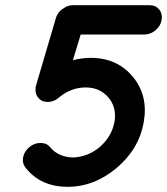

<svg xmlns="http://www.w3.org/2000/svg" viewBox="-20 -721 645 740"><path d="M537 -588H291L261 -489Q296 -498 330 -498Q432 -498 492 -425Q552 -353 534 -250Q516 -147 430 -74Q343 -1 241 -1Q137 -1 79 -74Q65 -91 69 -114Q73 -137 93 -154Q112 -170 136 -170Q160 -170 173 -154Q204 -116 261 -114Q318 -116 364 -154Q410 -194 421 -250Q431 -306 398 -345Q365 -384 310 -384Q254 -384 207 -345Q188 -328 164 -328Q140 -328 127 -345Q123 -349 119 -359V-361Q118 -362 118 -364Q118 -366 117 -367V-373V-375Q116 -382 119 -392L195 -650Q203 -677 227 -690Q228 -690 229 -691Q230 -692 231 -693L235 -695Q247 -701 262 -701H557Q580 -701 593.5 -684.5Q607 -668 603 -644Q599 -621 579.5 -604.5Q560 -588 537 -588Z"/></svg>

Font: Quicksand
Style: Bold Italic
Weight: 700
Italic angle: -12°
Designer: Andrew Paglinawan
Foundry: Andrew Paglinawan
Version: 1.002